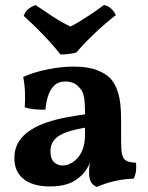

<svg xmlns="http://www.w3.org/2000/svg" viewBox="-20 -732 586 761"><path d="M364 9Q347 2 340 -11.5Q333 -25 333 -49Q333 -61 335 -77.5Q337 -94 342 -109L345 -112Q338 -86 325 -64.5Q312 -43 294 -29Q274 -11 245.5 -2Q217 7 178 7Q111 7 74 -22Q37 -51 37 -105Q37 -143 54.5 -170.5Q72 -198 102 -217Q132 -236 169 -248Q206 -260 244.5 -267Q283 -274 317 -279Q317 -308 315.5 -327.5Q314 -347 309.5 -360.5Q305 -374 295 -384Q284 -398 269.5 -403.5Q255 -409 239 -409Q211 -409 194.5 -392.5Q178 -376 170 -350Q162 -324 160 -297Q136 -297 115 -299Q94 -301 78 -307Q80 -334 79 -365Q78 -396 72 -427Q114 -446 168.5 -457Q223 -468 271 -468Q328 -468 363 -454.5Q398 -441 416 -423Q437 -401 448.5 -363.5Q460 -326 460 -256V-169Q460 -137 464 -119.5Q468 -102 480.5 -95Q493 -88 519 -87Q521 -71 519 -54.5Q517 -38 510 -24Q474 -23 435.5 -14.5Q397 -6 364 9ZM228 -76Q248 -76 269 -89.5Q290 -103 303.5 -130Q317 -157 317 -199V-226Q288 -221 262.5 -214Q237 -207 218.5 -196.5Q200 -186 190 -170.5Q180 -155 180 -132Q180 -102 194.5 -89Q209 -76 228 -76ZM220 -516Q189 -555 151 -594.5Q113 -634 74 -669Q79 -684 90.5 -694.5Q102 -705 121 -712Q153 -690 189 -666.5Q225 -643 259 -627Q273 -633 291.5 -644.5Q310 -656 329.5 -668.5Q349 -681 365.5 -693Q382 -705 392 -712Q409 -709 421.5 -697Q434 -685 439 -672Q399 -641 356.5 -601Q314 -561 283 -524Q269 -520 252.5 -518Q236 -516 220 -516Z"/></svg>

Font: Vollkorn
Style: Bold
Weight: 700
Designer: Friedrich Althausen
Foundry: Friedrich Althausen
Version: Version 5.000